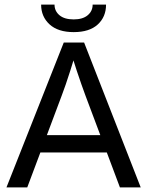

<svg xmlns="http://www.w3.org/2000/svg" viewBox="-20 -811 638 831"><path d="M8 0 256 -627H320Q313 -599 303.5 -567.5Q294 -536 284 -504.5Q274 -473 264.5 -445.5Q255 -418 247 -397L98 0ZM589 0H499L350 -397Q342 -418 332.5 -445.5Q323 -473 312.5 -504Q302 -535 292.5 -566.5Q283 -598 276 -627H344ZM123 -151V-226H468V-151ZM439 -791Q439 -738 403 -705Q367 -672 299 -672Q231 -672 194.5 -705.5Q158 -739 158 -791H216Q216 -763 237.5 -745Q259 -727 299 -727Q338 -727 359.5 -745Q381 -763 381 -791Z"/></svg>

Font: Blinker
Style: Regular
Weight: 400
Designer: Juergen Huber
Foundry: supertype
Version: 1.017